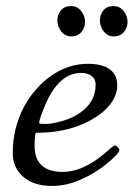

<svg xmlns="http://www.w3.org/2000/svg" viewBox="-20 -604 440 632"><path d="M354.7 -484.1Q334.5 -484.1 321.7 -500.4Q308.8 -516.6 308.8 -536.4Q308.8 -556.2 320.6 -570.1Q332.3 -584 353.3 -584Q374.3 -584 387.1 -567.7Q399.9 -551.5 399.9 -532Q399.9 -512.5 387.5 -498.3Q375 -484.1 354.7 -484.1ZM214.8 -484.1Q194.6 -484.1 181.8 -500.4Q168.9 -516.6 168.9 -536.4Q168.9 -556.2 180.7 -570.1Q192.4 -584 213.4 -584Q234.4 -584 247.2 -567.7Q260 -551.5 260 -532Q260 -512.5 247.6 -498.3Q235.1 -484.1 214.8 -484.1ZM99.1 -167Q94 -167 94 -124Q94 -38.1 187 -38.1Q241.7 -38.1 302.2 -81.5Q317.9 -92.8 328.4 -102.5Q353 -125 358.2 -125Q363.3 -125 368.2 -119Q373 -113 373 -109.5Q373 -106 367.2 -98.9Q361.3 -91.8 350 -81.3Q338.6 -70.8 323.6 -58.8Q308.6 -46.9 288.7 -35Q268.8 -23.2 247.6 -13.7Q200 8.1 150.9 8.1Q82.8 8.1 47.4 -30.8Q22 -59.1 22 -100.7Q22 -142.3 31.1 -179.1Q40.3 -215.8 56.5 -247.6Q72.8 -279.3 95.8 -306.5Q118.9 -333.7 146 -353Q203.6 -394 270 -394Q340.1 -394 359.9 -353.5Q366 -341.1 366 -321.7Q366 -302.2 355.6 -281Q345.2 -259.8 327.1 -243.2Q291.5 -209.7 233.8 -188.4Q176 -167 99.1 -167ZM123 -243.9Q108.9 -209.7 108.9 -198.7Q108.9 -196 129.9 -196Q150.9 -196 183.1 -205.1Q215.3 -214.1 240.2 -230.5Q294.9 -266.4 294.9 -325.9Q294.9 -343 282 -353.5Q269 -364 248 -364Q168.5 -364 123 -243.9Z"/></svg>

Font: Fanwood Text
Style: Italic
Weight: 400
Italic angle: -9°
Version: Version 1.101